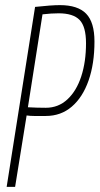

<svg xmlns="http://www.w3.org/2000/svg" viewBox="-20 -730 389 750"><path d="M6 0 117 -703Q181 -710 214 -710Q284 -710 316.5 -676.5Q349 -643 349 -568Q349 -481 326 -415.5Q303 -350 260.5 -313.5Q218 -277 159 -277Q128 -277 113 -277Q98 -277 84 -279L39 0ZM146 -674 89 -311Q108 -310 124.5 -309.5Q141 -309 159 -309Q208 -309 243.5 -342Q279 -375 297.5 -432Q316 -489 316 -561Q316 -626 291 -652Q266 -678 209 -678Q181 -678 146 -674Z"/></svg>

Font: Georama Condensed ExtraLight
Style: Italic
Weight: 200
Width: 3
Italic angle: -9°
Designer: Jean-Baptiste Levee
Foundry: Production Type
Version: Version 1.000